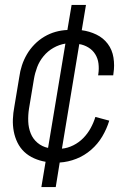

<svg xmlns="http://www.w3.org/2000/svg" viewBox="-20 -648 540 775"><path d="M147 107 164 5Q140 1 117.5 -9Q95 -19 78 -35Q61 -51 50.5 -72.5Q40 -94 35.5 -118Q31 -142 32 -167Q33 -192 38 -218L58 -338Q61 -361 68.5 -384Q76 -407 88.5 -428.5Q101 -450 119 -468.5Q137 -487 159 -500Q181 -513 204.5 -519.5Q228 -526 252 -527L269 -628H327L310 -526Q341 -522 369 -508.5Q397 -495 415 -471Q433 -447 438 -415.5Q443 -384 438 -352L437 -344H376L377 -350Q380 -371 377.5 -391.5Q375 -412 364.5 -429Q354 -446 336.5 -456.5Q319 -467 300 -470L230 -48Q253 -50 276 -61.5Q299 -73 316.5 -91Q334 -109 346 -131Q358 -153 365 -176L421 -161Q411 -128 393 -97.5Q375 -67 348 -43.5Q321 -20 288 -7Q255 6 221 8L205 107ZM174 -51 244 -472Q219 -468 196 -455Q173 -442 156 -421.5Q139 -401 130 -377Q121 -353 117 -329L97 -209Q93 -183 94 -157.5Q95 -132 104 -109.5Q113 -87 131.5 -71.5Q150 -56 174 -51Z"/></svg>

Font: Iosevka Light
Style: Italic
Weight: 300
Italic angle: -9°
Monospace: yes
Designer: Belleve Invis
Foundry: Belleve Invis
Version: Version 32.5.0; ttfautohint (v1.8.4)